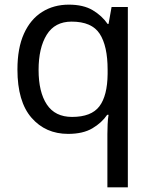

<svg xmlns="http://www.w3.org/2000/svg" viewBox="-20 -566 655 826"><path d="M442 11Q442 -7 443 -31Q444 -55 447 -72H441Q418 -38 377.5 -14Q337 10 273 10Q176 10 115.5 -59.5Q55 -129 55 -267Q55 -359 83 -421Q111 -483 161 -514.5Q211 -546 276 -546Q339 -546 379 -522Q419 -498 443 -463H447L460 -536H530V240H442ZM290 -63Q373 -63 407.5 -108.5Q442 -154 443 -248V-266Q443 -368 409 -420.5Q375 -473 288 -473Q216 -473 181 -416.5Q146 -360 146 -265Q146 -170 181.5 -116.5Q217 -63 290 -63Z"/></svg>

Font: gurmukhi15
Style: Book
Weight: 400
Designer: Jelle Bosma - Monotype Design Team
Foundry: Monotype Imaging Inc.
Version: Version 2.003